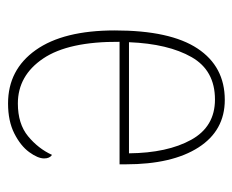

<svg xmlns="http://www.w3.org/2000/svg" viewBox="-72 -510 592 489"><g transform="rotate(90 224.5 -266.0)"><path d="M244 10Q158 10 108 -60.5Q58 -131 58 -262Q58 -403 104 -472.5Q150 -542 235 -542Q313 -542 356 -475Q399 -408 399 -290V-274H87Q86 -144 129.5 -79.5Q173 -15 244 -15Q296 -15 327.5 -41Q359 -67 375 -102Q384 -96 384 -82Q384 -66 368 -44Q352 -22 320.5 -6Q289 10 244 10ZM371 -298Q370 -396 336.5 -456.5Q303 -517 234 -517Q160 -517 126 -457.5Q92 -398 88 -298Z"/></g></svg>

Font: Noto Serif Bengali SemiCondensed Thin
Style: Regular
Weight: 100
Width: 4
Designer: Juan Bruce, Universal Thirst, Indian Type Foundry and the Monotype Design Team.
Foundry: Monotype Imaging Inc.
Version: Version 2.003; ttfautohint (v1.8.4.7-5d5b)